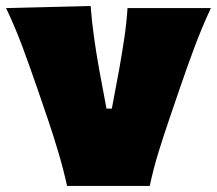

<svg xmlns="http://www.w3.org/2000/svg" viewBox="-21 -613 715 633"><path d="M200.2 0Q188 -55.2 171.4 -111.1Q154.8 -167 136.2 -221.7L100.6 -325.7Q78.1 -390.6 54 -456.1Q29.8 -521.5 -1 -586.4L277.8 -593.3Q281.7 -541.5 289.1 -489.5Q296.4 -437.5 305.7 -385.3L330.1 -254.9H347.7L372.1 -385.3Q381.8 -439.9 389.2 -489.7Q396.5 -539.6 399.4 -586.4H674.3Q644 -521.5 619.6 -455.8Q595.2 -390.1 572.8 -324.7L537.1 -220.2Q518.1 -165 501.2 -110.1Q484.4 -55.2 472.7 0Z"/></svg>

Font: Pinar-FD Black
Style: Regular
Weight: 900
Designer: Amin Abedi
Version: Version 3.000